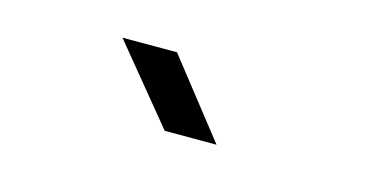

<svg xmlns="http://www.w3.org/2000/svg" viewBox="-32 -885 665 340"><g transform="rotate(15 300.0 -715.0)"><path d="M277 -645 162 -785H262L372 -645Z"/></g></svg>

Font: Liga JetBrainsMono Nerd Font
Style: Regular
Weight: 400
Designer: Philipp Nurullin, Konstantin Bulenkov
Foundry: JetBrains
Version: Version 2.225; ttfautohint (v1.8.3)